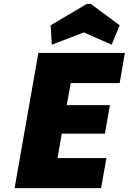

<svg xmlns="http://www.w3.org/2000/svg" viewBox="-20 -981 671 1001"><path d="M349 -548 328 -433H553L527 -284H302L280 -157H535L507 0H56L180 -705H631L604 -548ZM250 -748 244 -849 433 -961H453L604 -849L562 -748L417 -812Z"/></svg>

Font: Fz Poppins ExtBd
Style: Italic
Weight: 800
Italic angle: -10°
Designer: Ninad Kale (Devanagari), Jonny Pinhorn (Latin)
Foundry: Indian Type Foundry
Version: Vit hóa bi Vntype.Com & FontZin.Com